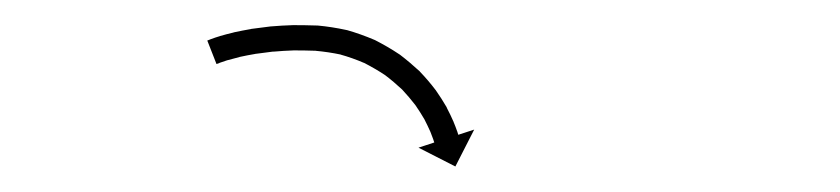

<svg xmlns="http://www.w3.org/2000/svg" viewBox="-20 -603 665 152"><path d="M146.7 -571.9C145.9 -571.6 145 -571.3 144.1 -570.9L151.4 -552.3C152.2 -552.6 153.1 -552.9 153.9 -553.2C153.9 -553.2 153.8 -553.2 153.8 -553.2C153.7 -553.2 153.7 -553.2 153.7 -553.2C155.9 -554 158 -554.7 160.2 -555.4C160.2 -555.4 160.1 -555.3 160.1 -555.3C160 -555.3 160 -555.3 160 -555.3C163.2 -556.2 166.5 -557.1 169.8 -557.9C169.8 -557.9 169.7 -557.9 169.7 -557.9C169.6 -557.9 169.6 -557.9 169.6 -557.9C173.7 -558.8 177.9 -559.6 182 -560.3C182 -560.3 182 -560.3 181.9 -560.3C181.9 -560.3 181.8 -560.3 181.8 -560.3C186.7 -561 191.6 -561.6 196.5 -562.2C196.5 -562.2 196.4 -562.2 196.4 -562.2C196.3 -562.1 196.3 -562.1 196.3 -562.1C201.7 -562.6 207.2 -562.9 212.7 -563.1C212.7 -563.1 212.7 -563.1 212.6 -563.1C212.5 -563.1 212.5 -563.1 212.5 -563.1C218.4 -563.1 224.3 -563 230.2 -562.8C230.2 -562.8 230 -562.8 229.9 -562.8C229.8 -562.8 229.6 -562.8 229.6 -562.8C236.4 -562.2 243.1 -561.2 249.8 -559.8C249.8 -559.8 249.6 -559.8 249.5 -559.8C249.3 -559.9 249.2 -559.9 249.2 -559.9C255.7 -558.1 262.2 -555.8 268.4 -553.1C268.4 -553.1 268.3 -553.2 268.1 -553.2C268 -553.3 267.9 -553.4 267.9 -553.4C273.7 -550.4 279.5 -547.1 284.9 -543.5C284.9 -543.5 284.8 -543.5 284.7 -543.6C284.6 -543.7 284.5 -543.8 284.5 -543.8C289.4 -540.1 294.1 -536.1 298.6 -531.9C298.6 -531.9 298.5 -532 298.4 -532.1C298.3 -532.2 298.2 -532.3 298.2 -532.3C302 -528.2 305.6 -524 309 -519.6C309 -519.6 308.9 -519.7 308.8 -519.8C308.7 -519.9 308.7 -520 308.7 -520C311.3 -516.2 313.9 -512.2 316.2 -508.2C316.2 -508.2 316.1 -508.2 316.1 -508.3C316 -508.4 316 -508.5 316 -508.5C317.7 -505.3 319.2 -502 320.7 -498.7C320.7 -498.7 320.7 -498.8 320.6 -498.8C320.6 -498.9 320.6 -499 320.6 -499C321.4 -496.8 322.3 -494.6 323.1 -492.4C323.1 -492.4 323 -492.5 323 -492.5C323 -492.6 323 -492.6 323 -492.6C323.3 -491.8 323.5 -491 323.8 -490.2L311.3 -486.1L340.5 -471.2L355.4 -500.4L342.8 -496.3C342.5 -497.2 342.3 -498.1 342 -498.9C342 -498.9 342 -499 342 -499C341.9 -499 341.9 -499.1 341.9 -499.1C341.1 -501.5 340.1 -504 339.1 -506.4C339.1 -506.4 339.1 -506.5 339.1 -506.6C339.1 -506.6 339 -506.7 339 -506.7C337.4 -510.4 335.6 -514.1 333.7 -517.7C333.7 -517.7 333.7 -517.8 333.7 -517.9C333.6 -518 333.6 -518.1 333.6 -518.1C331 -522.6 328.1 -527.1 325.1 -531.4C325.1 -531.4 325 -531.5 325 -531.6C324.9 -531.7 324.8 -531.8 324.8 -531.8C321.1 -536.7 317 -541.5 312.7 -546C312.7 -546 312.6 -546.1 312.5 -546.2C312.5 -546.3 312.4 -546.4 312.4 -546.4C307.3 -551.1 302 -555.6 296.5 -559.8C296.5 -559.8 296.4 -559.9 296.3 -559.9C296.2 -560 296 -560.1 296 -560.1C289.9 -564.2 283.4 -567.9 276.8 -571.3C276.8 -571.3 276.7 -571.3 276.5 -571.4C276.4 -571.4 276.3 -571.5 276.3 -571.5C269.2 -574.5 262 -577.1 254.6 -579.2C254.6 -579.2 254.5 -579.2 254.3 -579.2C254.2 -579.3 254 -579.3 254 -579.3C246.6 -580.9 239 -582.1 231.4 -582.8C231.4 -582.8 231.2 -582.8 231.1 -582.8C231 -582.8 230.8 -582.8 230.8 -582.8C224.7 -583 218.5 -583.1 212.3 -583.1C212.3 -583.1 212.3 -583.1 212.2 -583.1C212.1 -583.1 212.1 -583.1 212.1 -583.1C206.2 -582.9 200.4 -582.6 194.6 -582.1C194.6 -582.1 194.5 -582.1 194.5 -582.1C194.4 -582.1 194.4 -582.1 194.4 -582.1C189.2 -581.5 184 -580.8 178.8 -580.1C178.8 -580.1 178.7 -580 178.7 -580C178.6 -580 178.6 -580 178.6 -580C174.1 -579.2 169.7 -578.4 165.2 -577.4C165.2 -577.4 165.2 -577.4 165.1 -577.4C165.1 -577.4 165 -577.3 165 -577.3C161.4 -576.5 157.9 -575.5 154.3 -574.5C154.3 -574.5 154.3 -574.5 154.2 -574.5C154.2 -574.4 154.1 -574.4 154.1 -574.4C151.7 -573.7 149.3 -572.9 146.9 -572C146.9 -572 146.9 -572 146.8 -572C146.8 -571.9 146.7 -571.9 146.7 -571.9Z"/></svg>

Font: FRB American Cursive Just Arrows Extrabold
Style: Bold Italic
Weight: 800
Italic angle: -25°
Version: Version 2.0;Modular Font Editor K font №1